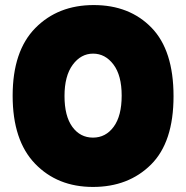

<svg xmlns="http://www.w3.org/2000/svg" viewBox="-20 -729 736 759"><path d="M347.5 10Q207 10 118.5 -82Q30 -174 30 -350.5Q30 -527 119.5 -618Q209 -709 350.5 -709Q492 -709 579 -619.5Q666 -530 666 -348.5Q666 -167 577 -78.5Q488 10 347.5 10ZM348 -517Q300 -517 267.5 -473Q235 -429 235 -349.5Q235 -270 266 -227.5Q297 -185 347.5 -185Q398 -185 429.5 -228Q461 -271 461 -351Q461 -431 428.5 -474Q396 -517 348 -517Z"/></svg>

Font: Lilita One Rus
Style: Regular
Weight: 400
Designer: Juan Montoreano
Foundry: Juan Montoreano
Version: Version 1.002